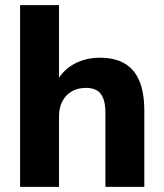

<svg xmlns="http://www.w3.org/2000/svg" viewBox="-20 -725 635 745"><path d="M58 0V-705H209V-399H195Q218 -448 263.5 -474.5Q309 -501 367 -501Q426 -501 464 -478.5Q502 -456 521 -410.5Q540 -365 540 -295V0H389V-288Q389 -322 380.5 -343.5Q372 -365 355.5 -374.5Q339 -384 314 -384Q282 -384 258.5 -370.5Q235 -357 222 -332Q209 -307 209 -274V0Z"/></svg>

Font: Nunito Sans 12pt ExtraBold
Style: Regular
Weight: 800
Designer: Vernon Adams
Foundry: Vernon Adams
Version: Version 3.101;gftools[0.9.27]